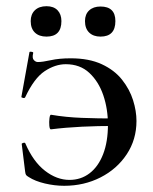

<svg xmlns="http://www.w3.org/2000/svg" viewBox="-20 -587 493 619"><path d="M208 -399Q267 -399 308 -380Q349 -361 373.5 -330Q398 -299 409 -264Q420 -229 420 -197Q420 -137 388.5 -89.5Q357 -42 304 -15Q251 12 187 12Q156 12 124.5 4.5Q93 -3 73 -16Q66 -20 64 -23Q62 -26 61 -34L50 -123Q50 -125 55.5 -126.5Q61 -128 62 -124Q87 -66 125 -36.5Q163 -7 204 -7Q241 -7 269 -28.5Q297 -50 312.5 -90Q328 -130 328 -185Q328 -236 313 -280Q298 -324 268 -352Q238 -380 192 -380Q158 -380 124 -357.5Q90 -335 61 -273Q59 -270 53.5 -271.5Q48 -273 49 -275L75 -419Q76 -421 82 -420Q88 -419 87 -416Q83 -400 89 -393.5Q95 -387 102 -387Q117 -387 144 -393Q171 -399 208 -399ZM145 -217Q192 -209 244 -207Q296 -205 351 -205V-181Q296 -181 244 -178.5Q192 -176 144 -170Q140 -170 139 -182Q138 -194 139.5 -206Q141 -218 145 -217ZM130 -469Q106 -469 92.5 -482Q79 -495 79 -519Q79 -541 92.5 -554Q106 -567 130 -567Q153 -567 165.5 -554Q178 -541 178 -519Q178 -469 130 -469ZM304 -469Q281 -469 267.5 -482Q254 -495 254 -519Q254 -541 267.5 -553.5Q281 -566 304 -566Q352 -566 352 -519Q352 -469 304 -469Z"/></svg>

Font: Cormorant SemiBold
Style: Regular
Weight: 600
Designer: Christian Thalmann (Catharsis Fonts)
Foundry: Catharsis Fonts
Version: Version 4.000